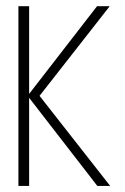

<svg xmlns="http://www.w3.org/2000/svg" viewBox="-20 -616 415 636"><path d="M41 0V-595.5H76.5V-305L301.5 -595.5H343.5L111 -298.5L345 0H302.5L76.5 -292V0Z"/></svg>

Font: Anybody ExtraLight
Style: Regular
Weight: 200
Designer: Tyler Finck
Foundry: Etcetera Type Company
Version: Version 1.010; ttfautohint (v1.8.3) -l 8 -r 50 -G 200 -x 14 